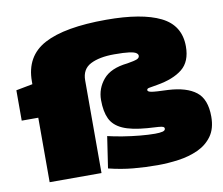

<svg xmlns="http://www.w3.org/2000/svg" viewBox="-82 -850 1112 959"><g transform="rotate(-10 474.0 -370.0)"><path d="M96 0V-327H12V-481L96 -497V-511Q96 -639 200 -694.5Q304 -750 515 -750Q695 -750 789.5 -703.5Q884 -657 884 -550Q884 -473 838 -436Q792 -399 708 -385Q679 -380 667.5 -378Q656 -376 656 -368Q656 -360 675 -356.5Q694 -353 759 -351Q852 -346 900 -308.5Q948 -271 948 -183Q948 -122 920.5 -84Q893 -46 848 -25.5Q803 -5 749 2.5Q695 10 643 10Q581 10 520 4.5Q459 -1 395 -17L419 -177Q452 -169 495 -162Q538 -155 581 -151Q624 -147 657 -147Q681 -147 695 -150.5Q709 -154 709 -164Q709 -170 703.5 -173Q698 -176 679.5 -177.5Q661 -179 624 -181Q544 -187 499.5 -207Q455 -227 437.5 -264Q420 -301 420 -359Q420 -418 458 -463Q496 -508 581 -517Q618 -523 631 -528.5Q644 -534 644 -545Q644 -553 634.5 -559.5Q625 -566 599.5 -569.5Q574 -573 524 -573Q449 -573 404 -550Q359 -527 359 -470V0Z"/></g></svg>

Font: Georama Extended Black
Style: Regular
Weight: 900
Width: 7
Designer: Jean-Baptiste Levee
Foundry: Production Type
Version: Version 1.000